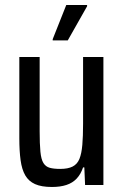

<svg xmlns="http://www.w3.org/2000/svg" viewBox="-20 -737 492 765"><path d="M187 8Q145 8 119.5 -3.5Q94 -15 80.5 -38.5Q67 -62 62 -99Q57 -136 57 -186V-510H138V-214Q138 -163 141 -132.5Q144 -102 153 -87.5Q162 -73 178 -68.5Q194 -64 220 -64Q251 -64 269.5 -73.5Q288 -83 296.5 -104Q305 -125 308 -159.5Q311 -194 311 -244V-510H392V0H319L316 -70H311Q302 -43 285.5 -25.5Q269 -8 244.5 0Q220 8 187 8ZM190 -576V-581L244 -717H327V-712L250 -576Z"/></svg>

Font: Saira Condensed Medium
Style: Regular
Weight: 500
Width: 3
Designer: Hector Gatti with collaboration of the Omnibus-Type team
Foundry: Omnibus-Type
Version: Version 1.101